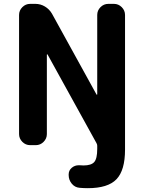

<svg xmlns="http://www.w3.org/2000/svg" viewBox="-20 -775 744 998"><path d="M481.4 -284.2Q482.4 -282.2 483.9 -282.7Q485.4 -283.2 485.4 -285.2V-697.3Q485.4 -720.7 502.4 -737.8Q519.5 -754.9 543 -754.9H572.3Q595.7 -754.9 612.8 -737.8Q629.9 -720.7 629.9 -697.3V2.9Q629.9 110.4 585.4 156.7Q541 203.1 436.5 203.1Q415 203.1 393.6 201.2Q369.1 199.2 353 179.7Q336.9 160.2 336.9 134.8V131.8Q336.9 110.4 353.5 96.7Q369.1 84 388.7 84Q390.6 84 393.6 84Q404.3 85 414.1 85Q454.1 85 469.7 67.4Q485.4 49.8 485.4 -1V-17.6Q485.4 -24.4 481.4 -31.2L227.5 -491.2Q226.6 -493.2 225.1 -492.7Q223.6 -492.2 223.6 -490.2V-78.1Q223.6 -54.7 206.5 -37.6Q189.5 -20.5 166 -20.5H136.7Q113.3 -20.5 96.2 -37.6Q79.1 -54.7 79.1 -78.1V-697.3Q79.1 -720.7 96.2 -737.8Q113.3 -754.9 136.7 -754.9H164.1Q190.4 -754.9 213.4 -741.2Q236.3 -727.5 250 -704.1Z"/></svg>

Font: Gen Jyuu Gothic P Bold
Style: Bold
Weight: 700
Designer: [Source Han Sans]
Ryoko NISHIZUKA  (kana & ideographs); Paul D. Hunt (Latin, Greek & Cyrillic); Wenlong ZHANG  (bopomofo
Version: Version 1.002.20150607